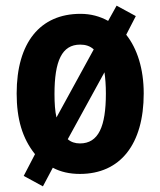

<svg xmlns="http://www.w3.org/2000/svg" viewBox="-20 -606 567 680"><path d="M489 -275C489 -362 466 -434 427 -483L461 -549L393 -586L363 -532C334 -548 302 -557 265 -557C122 -557 39 -455 39 -275C39 -185 59 -116 104 -60L64 17L132 54L167 -12C195 3 227 10 263 10C406 10 489 -95 489 -275ZM173 -273C173 -390 199 -448 264 -448C283 -448 299 -443 312 -431L180 -190C175 -212 173 -240 173 -273ZM355 -275C355 -158 329 -98 263 -98C246 -98 231 -103 220 -113L350 -350C353 -329 355 -304 355 -275Z"/></svg>

Font: Noto Sans Myanmar Condensed
Style: Bold
Weight: 700
Width: 3
Designer: Monotype Design Team
Foundry: Monotype Imaging Inc.
Version: Version 2.107